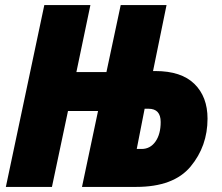

<svg xmlns="http://www.w3.org/2000/svg" viewBox="-20 -734 870 754"><path d="M548 -307H563Q611 -307 611 -255Q611 -207 590.5 -178Q570 -149 536 -149H517ZM184 0 247 -298H365L302 0H515Q662 0 728.5 -80Q795 -160 795 -268Q795 -354 743.5 -404.5Q692 -455 590 -455H581L634 -714H454L398 -451H280L335 -714H154L3 0Z"/></svg>

Font: Noto Sans Display SemiCondensed Black
Style: Italic
Weight: 900
Width: 4
Designer: Monotype Design team
Foundry: Monotype Imaging Inc.
Version: 1.000